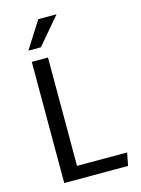

<svg xmlns="http://www.w3.org/2000/svg" viewBox="-137 -1018 803 1095"><g transform="rotate(-15 264.0 -470.5)"><path d="M102.1 0V-715.3H197.8V-75.7H493.7L479 0ZM100.1 -782.2 200.7 -940.9H308.6L173.8 -782.2Z"/></g></svg>

Font: Proza Libre
Style: Regular
Weight: 400
Designer: Jasper de Waard
Foundry: Jasper de Waard
Version: Version 1.001; ttfautohint (v1.4.1.8-43bc)